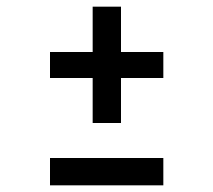

<svg xmlns="http://www.w3.org/2000/svg" viewBox="-20 -628 640 576"><path d="M343 -394V-259H258V-394H130V-472H258V-608H343V-472H470V-394ZM130 -72V-154H470V-72Z"/></svg>

Font: ABeeZee
Style: Regular
Weight: 400
Designer: Anja Meiners
Foundry: Anja Meiners
Version: Version 1.001